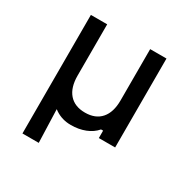

<svg xmlns="http://www.w3.org/2000/svg" viewBox="-177 -761 1104 1122"><g transform="rotate(30 375.0 -200.0)"><path d="M140 -224 230 -254Q230 -174 267.5 -131Q305 -88 375 -88Q445 -88 482.5 -131Q520 -174 520 -254V-600H630V0H520V-50H506Q479 -18 435.5 -1Q392 16 340 16Q281 16 235.5 -14Q190 -44 165 -98.5Q140 -153 140 -224ZM120 -600H230V-254V-100H220L230 200H120Z"/></g></svg>

Font: Martian Mono sWd Rg
Style: Regular
Weight: 400
Width: 6
Monospace: yes
Designer: Roman Shamin
Foundry: Evil Martians
Version: Version 1.000